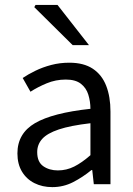

<svg xmlns="http://www.w3.org/2000/svg" viewBox="-20 -755 544 787"><path d="M194.3 12Q153.6 12 121.2 -4.3Q88.8 -20.5 70.1 -51.5Q51.4 -82.4 51.4 -126.2Q51.4 -208 123.4 -250.2Q195.4 -292.3 350.7 -309Q350.5 -339.5 342 -367Q333.5 -394.6 311.5 -411.7Q289.4 -428.9 249.9 -428.9Q208.1 -428.9 171.1 -413.4Q134 -397.9 104.9 -379L73 -435.4Q95.3 -450.4 125 -464.9Q154.7 -479.4 189.9 -488.7Q225.1 -498 264.1 -498Q323.2 -498 360.4 -473.3Q397.6 -448.6 415.2 -403.6Q432.8 -358.6 432.8 -297.7V0H364.5L358.1 -57.9H354.8Q319.7 -29.1 279.8 -8.5Q239.9 12 194.3 12ZM217.2 -56.5Q252.6 -56.5 284.1 -72.3Q315.6 -88.1 350.7 -118.9V-249.9Q269 -240.4 221.3 -224.5Q173.6 -208.6 153 -185.6Q132.5 -162.7 132.5 -131.5Q132.5 -91.2 157.3 -73.8Q182.1 -56.5 217.2 -56.5ZM277.9 -570 120.6 -725.6 125.5 -734.7H215.8L344.7 -570Z"/></svg>

Font: SourceSans3VF
Style: Regular
Weight: 200
Designer: Paul D. Hunt
Foundry: Adobe
Version: Version 3.052;hotconv 1.1.0;makeotfexe 2.6.0